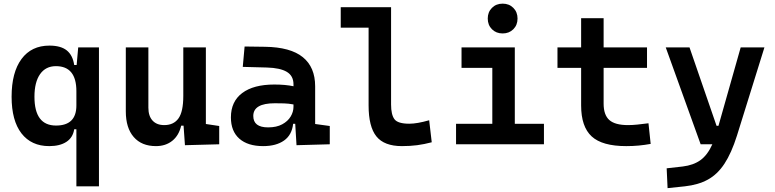

<svg xmlns="http://www.w3.org/2000/svg" viewBox="-20 -771 4142 1026"><path d="M243.2 9.8Q147.5 9.8 94.7 -58.3Q42 -126.5 42 -253.9Q42 -384.3 95 -455.8Q147.9 -527.3 244.1 -527.3Q304.7 -527.3 336.7 -501.7Q368.7 -476.1 376.5 -423.8H389.6L397.9 -517.6H508.8V224.6H388.2V-80.1H376.5Q369.6 -35.6 334.7 -12.9Q299.8 9.8 243.2 9.8ZM388.2 -283.7Q388.2 -417.5 278.8 -417.5Q224.1 -417.5 194.1 -374.8Q164.1 -332 164.1 -253.9Q164.1 -100.1 279.3 -100.1Q388.2 -100.1 388.2 -207.5Z M813.5 9.8Q736.8 9.8 694.6 -38.8Q652.3 -87.4 652.3 -175.8V-517.6H772.9V-195.3Q772.9 -150.9 795.2 -126.7Q817.4 -102.5 857.4 -102.5Q908.2 -102.5 933.8 -138.4Q959.5 -174.3 959.5 -258.8V-517.6H1080.1V-108.4L1151.4 -97.7V0L968.3 4.9L960.9 -99.6H948.2Q936 -46.9 900.6 -18.6Q865.2 9.8 813.5 9.8Z M1564.5 4.9 1557.6 -109.4H1546.4Q1540 -49.8 1497.8 -20Q1455.6 9.8 1386.2 9.8Q1304.2 9.8 1259 -30Q1213.9 -69.8 1213.9 -143.6Q1213.9 -228.5 1274.4 -273.9Q1335 -319.3 1445.8 -319.3Q1504.9 -319.3 1548.3 -310.1V-320.3Q1548.3 -365.7 1512.7 -387Q1477.1 -408.2 1406.2 -410.2L1277.3 -413.6L1287.1 -522.5L1396.5 -521Q1532.2 -519 1598.1 -465.6Q1664.1 -412.1 1664.1 -309.6V-108.4L1742.2 -97.7V0ZM1548.3 -212.9Q1522 -217.8 1498.3 -218.5Q1474.6 -219.2 1448.7 -219.2Q1333.5 -219.2 1333.5 -151.4Q1333.5 -90.3 1412.6 -90.3Q1458 -90.3 1488 -106.7Q1518.1 -123 1533.2 -148.2Q1548.3 -173.3 1548.3 -200.2Z M2127.9 9.8Q2033.2 9.8 1991.5 -42Q1949.7 -93.8 1949.7 -207.5V-623H1800.8V-732.4H2069.8V-212.4Q2069.8 -158.7 2087.6 -134.3Q2105.5 -109.9 2167 -109.9Q2209 -109.9 2273.4 -128.4L2287.1 -10.7Q2246.6 0 2209 4.9Q2171.4 9.8 2127.9 9.8Z M2417 0V-109.4H2610.8V-408.2H2446.3V-517.6H2731V-109.4H2886.7V0ZM2666 -592.3Q2631.3 -592.3 2608.9 -614.7Q2586.4 -637.2 2586.4 -671.9Q2586.4 -706.5 2608.9 -729Q2631.3 -751.5 2666 -751.5Q2700.7 -751.5 2723.1 -729Q2745.6 -706.5 2745.6 -671.9Q2745.6 -637.2 2723.1 -614.7Q2700.7 -592.3 2666 -592.3Z M3326.2 9.8Q3198.2 9.8 3141.8 -42Q3085.4 -93.8 3085.4 -207.5V-408.2H2959V-517.6H3085.4V-673.8H3205.6V-517.6H3437.5V-408.2H3205.6V-217.3Q3205.6 -156.7 3236.1 -129.6Q3266.6 -102.5 3335.9 -102.5Q3358.9 -102.5 3385.3 -105.2Q3411.6 -107.9 3445.3 -112.3L3457 -2Q3424.3 3.9 3393.1 6.8Q3361.8 9.8 3326.2 9.8Z M3547.4 234.4 3542.5 128.4 3628.4 118.7Q3685.5 111.8 3723.1 84.7Q3760.7 57.6 3786.6 0H3724.1L3537.6 -517.6H3664.6L3809.1 -98.6H3819.3L3938 -517.6H4064.9L3918 -45.9Q3888.7 46.9 3851.3 103.8Q3814 160.6 3762.7 188.7Q3711.4 216.8 3640.1 224.6Z"/></svg>

Font: Cascadia Code SemiBold
Style: Regular
Weight: 600
Monospace: yes
Designer: Aaron Bell
Foundry: Saja Typeworks
Version: Version 2404.023; ttfautohint (v1.8.4)